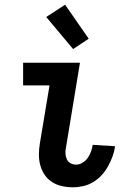

<svg xmlns="http://www.w3.org/2000/svg" viewBox="-20 -786 540 814"><path d="M289 8Q265 8 242.5 3Q220 -2 201 -14Q182 -26 169.5 -44.5Q157 -63 151 -84.5Q145 -106 145 -130Q145 -154 149 -178L190 -424H78V-520H319L260 -162Q257 -149 257.5 -136Q258 -123 263 -111.5Q268 -100 279 -94Q290 -88 303 -88Q317 -88 330.5 -96.5Q344 -105 352.5 -117.5Q361 -130 366 -144Q371 -158 373 -172L468 -166Q465 -144 457 -122.5Q449 -101 438 -81Q427 -61 411 -43.5Q395 -26 375 -14Q355 -2 333 3Q311 8 289 8ZM290 -578 176 -714 256 -766 356 -622Z"/></svg>

Font: Iosevka Term Curly
Style: Bold Italic
Weight: 700
Italic angle: -9°
Designer: Belleve Invis
Foundry: Belleve Invis
Version: Version 32.3.0